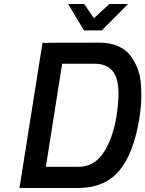

<svg xmlns="http://www.w3.org/2000/svg" viewBox="-20 -947 732 967"><path d="M323 -927H404L453 -855L531 -927H625L493 -794H403ZM78 0 194 -731Q194 -732 482 -732Q534 -732 573.5 -715Q613 -698 636 -668Q659 -638 673 -601.5Q687 -565 690 -520.5Q693 -476 691 -435.5Q689 -395 682 -352Q653 -172 579.5 -86Q506 0 372 0ZM211 -107H377Q453 -107 500.5 -177Q548 -247 567 -364Q589 -506 561.5 -566Q534 -626 456 -626H293Z"/></svg>

Font: Exo
Style: DemiBoldItalic
Weight: 600
Designer: Natanael Gama
Version: Version 1